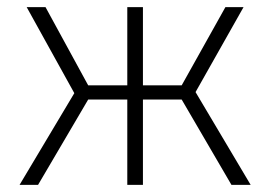

<svg xmlns="http://www.w3.org/2000/svg" viewBox="-20 -520 760 540"><path d="M491 -240H382V0H338V-240H228L87 0H35L189 -258L55 -500H108L228 -280H338V-500H382V-280H491L614 -500H665L530 -261L685 0H631Z"/></svg>

Font: PT Root UI Web Light
Style: Regular
Weight: 300
Designer: Vitaly Kuzmin
Foundry: ParaType Ltd.
Version: Version 1.000W